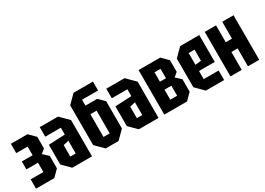

<svg xmlns="http://www.w3.org/2000/svg" viewBox="-11 -1395 2881 2091"><g transform="rotate(-30 1430.0 -350.0)"><path d="M325 -78 247 0H17V-117H177V-234H31V-334H167V-443H24V-560H233L311 -482V-336L260 -294L325 -234Z M377 -96V-344L583 -354V-440H387V-560H617L721 -456V0H473ZM515 -260V-116H583V-276Z M935 -120H1013V-406H935ZM893 0 793 -100V-600L893 -700H1137V-588H935V-514H1083L1155 -442V-100L1055 0Z M1214 -96V-344L1420 -354V-440H1224V-560H1454L1558 -456V0H1310ZM1352 -260V-116H1420V-276Z M1630 -560V0H1916L1994 -78V-234L1930 -294L1980 -336V-482L1902 -560ZM1768 -334V-452H1844V-334ZM1768 -108V-234H1854V-108Z M2053 -100V-460L2153 -560H2393V-222H2195V-120H2383V0H2153ZM2195 -300 2269 -308V-448H2195Z M2462 0V-560H2604V-348H2682V-560H2824V0H2682V-225H2604V0Z"/></g></svg>

Font: Tektur Condensed SemiBold
Style: Regular
Weight: 600
Width: 3
Designer: Adam Jagosz
Foundry: Adam Jagosz
Version: Version 1.005;gftools[0.9.30]